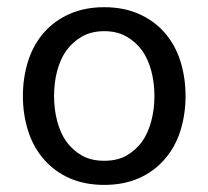

<svg xmlns="http://www.w3.org/2000/svg" viewBox="-20 -504 582 536"><path d="M367.2 -465.3Q409.2 -446.8 438.5 -414.1Q468.3 -380.4 482.9 -335.4Q498 -288.6 498 -235.8Q498 -183.6 482.9 -136.7Q468.3 -91.8 438.5 -58.1Q408.7 -24.4 367.2 -6.3Q324.7 12.2 271 12.2Q217.3 12.2 174.8 -6.3Q133.3 -24.4 103.5 -58.1Q73.7 -91.8 59.1 -136.7Q43.9 -183.6 43.9 -235.8Q43.9 -288.6 59.1 -335.4Q73.7 -380.4 103.5 -414.1Q132.8 -446.8 174.8 -465.3Q217.3 -483.9 271 -483.9Q324.7 -483.9 367.2 -465.3ZM332.5 -69.3Q358.4 -84 376.5 -108.4Q393.1 -131.3 402.3 -166Q411.1 -198.7 411.1 -235.8Q411.1 -273.4 402.3 -306.2Q393.1 -340.3 376.5 -363.3Q358.4 -387.7 332.5 -402.3Q306.2 -417 271 -417Q235.8 -417 209.5 -402.3Q183.6 -387.7 165.5 -363.3Q148.9 -340.3 139.6 -306.2Q130.9 -273.4 130.9 -235.8Q130.9 -199.2 139.6 -166Q148.9 -131.3 165.5 -108.4Q183.6 -84 209.5 -69.3Q234.9 -55.2 271 -55.2Q307.1 -55.2 332.5 -69.3Z"/></svg>

Font: Post Grotesk Regular
Style: Regular
Weight: 500
Version: 0.900; ttfautohint (v0.96) -l 8 -r 50 -G 200 -x 14 -w "gGD" 